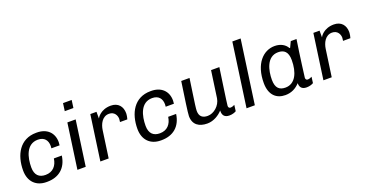

<svg xmlns="http://www.w3.org/2000/svg" viewBox="-35 -1377 3892 2044"><g transform="rotate(-20 1911.0 -355.0)"><path d="M317 -521H309C124 -521 42 -366 42 -191C42 -63 120 10 235 10H243C376 10 465 -64 484 -200H394C383 -121 337 -65 252 -65C180 -65 135 -104 135 -192C135 -303 168 -446 301 -446C374 -446 408 -400 408 -337C408 -328 407 -319 406 -310H499C501 -323 502 -335 502 -346C502 -454 429 -521 317 -521Z M785 -720H687L675 -633H773ZM754 -511H660L588 0H682Z M1154 -521C1038 -521 993 -443 990 -435V-511H920L848 0H942L985 -305C994 -369 1029 -446 1107 -446C1169 -446 1192 -395 1192 -358C1192 -353 1192 -350 1188 -323H1271C1274 -328 1282 -368 1282 -389C1282 -465 1238 -521 1154 -521Z M1612 -521H1604C1419 -521 1337 -366 1337 -191C1337 -63 1415 10 1530 10H1538C1671 10 1760 -64 1779 -200H1689C1678 -121 1632 -65 1547 -65C1475 -65 1430 -104 1430 -192C1430 -303 1463 -446 1596 -446C1669 -446 1703 -400 1703 -337C1703 -328 1702 -319 1701 -310H1794C1796 -323 1797 -335 1797 -346C1797 -454 1724 -521 1612 -521Z M2382 -511H2288L2245 -207C2232 -127 2159 -65 2089 -65C2033 -65 1996 -90 1996 -155C1995 -172 2007 -261 2020 -346L2044 -511H1950C1924 -337 1899 -165 1899 -131C1899 -32 1966 10 2058 10C2131 10 2195 -32 2232 -74V-64C2232 -24 2249 10 2308 10C2344 10 2372 -2 2385 -10L2394 -79C2383 -72 2362 -65 2347 -65C2334 -65 2323 -73 2323 -92C2322 -95 2337 -200 2352 -304Z M2699 -720H2605L2504 0H2598Z M3010 -521C2879 -521 2768 -405 2768 -190C2768 -52 2842 10 2942 10C3011 10 3064 -18 3107 -65C3107 -24 3124 10 3183 10C3219 10 3247 -2 3260 -10L3269 -79C3258 -72 3237 -65 3222 -65C3209 -65 3198 -73 3198 -92C3198 -95 3228 -332 3256 -511H3191L3160 -446H3153C3129 -490 3079 -521 3010 -521ZM3023 -446C3088 -446 3132 -414 3132 -318C3132 -179 3082 -65 2970 -65C2903 -65 2861 -97 2861 -193C2861 -295 2892 -446 3023 -446Z M3681 -521C3565 -521 3520 -443 3517 -435V-511H3447L3375 0H3469L3512 -305C3521 -369 3556 -446 3634 -446C3696 -446 3719 -395 3719 -358C3719 -353 3719 -350 3715 -323H3798C3801 -328 3809 -368 3809 -389C3809 -465 3765 -521 3681 -521Z"/></g></svg>

Font: Chivo
Style: Italic
Weight: 400
Italic angle: -8°
Designer: Hector Gatti
Foundry: Omnibus-Type
Version: Version 1.003;PS 001.003;hotconv 1.0.70;makeotf.lib2.5.58329